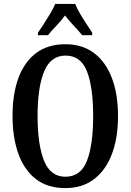

<svg xmlns="http://www.w3.org/2000/svg" viewBox="-20 -951 668 981"><path d="M314 10Q223 10 163.5 -36Q104 -82 74 -165Q44 -248 44 -359Q44 -470 74 -552Q104 -634 164 -679.5Q224 -725 315 -725Q401 -725 461 -679.5Q521 -634 552 -551.5Q583 -469 583 -358Q583 -247 552 -164.5Q521 -82 461 -36Q401 10 314 10ZM314 -48Q393 -48 424.5 -130Q456 -212 456 -358Q456 -505 424.5 -586Q393 -667 315 -667Q239 -667 205.5 -586Q172 -505 172 -358Q172 -212 205 -130Q238 -48 314 -48ZM174 -784Q187 -803 204 -829Q221 -855 237 -882Q253 -909 262 -931H364Q373 -909 388.5 -882Q404 -855 421.5 -829Q439 -803 451 -784V-771H400Q384 -791 357.5 -819Q331 -847 312 -872Q294 -846 268.5 -820Q243 -794 225 -771H174Z"/></svg>

Font: Noto Serif Myanmar ExtraCondensed SemiBold
Style: Regular
Weight: 600
Width: 2
Designer: Ben Mitchell and the Monotype Design Team
Foundry: Monotype Imaging Inc.
Version: Version 2.106; ttfautohint (v1.8.4.7-5d5b)